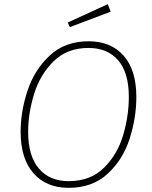

<svg xmlns="http://www.w3.org/2000/svg" viewBox="-20 -891 730 921"><path d="M634 -426Q634 -326 602 -226Q570 -126 497 -58Q424 10 309 10Q202 10 140.5 -60Q79 -130 79 -259Q79 -356 112 -456Q145 -556 218.5 -624.5Q292 -693 405 -693Q512 -693 573 -624Q634 -555 634 -426ZM115 -258Q115 -143 166.5 -82.5Q218 -22 309 -22Q414 -22 479 -86.5Q544 -151 571 -243.5Q598 -336 598 -426Q598 -542 547 -601.5Q496 -661 404 -661Q302 -661 237 -597Q172 -533 143.5 -440Q115 -347 115 -258ZM511 -835 315 -761 305 -783 497 -871Z"/></svg>

Font: FiraGO UltraLight
Style: Italic
Weight: 200
Italic angle: -8°
Designer: bBox Type GmbH
Foundry: bBox Type GmbH
Version: Version 1.001